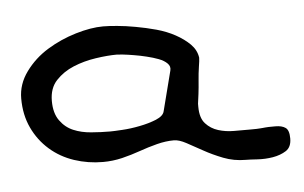

<svg xmlns="http://www.w3.org/2000/svg" viewBox="-33 -318 577 365"><g transform="rotate(-5 255.5 -136.0)"><path d="M290 -47.9Q274.4 -47.9 257.3 -43.5Q240.2 -39.1 223.6 -33.2Q207 -27.3 189 -22.9Q170.9 -18.6 152.3 -18.6Q124 -18.6 97.7 -27.3Q71.3 -36.1 51.3 -53.7Q31.2 -71.3 19.5 -96.2Q7.8 -121.1 7.8 -152.3Q7.8 -179.7 24.9 -203.1Q42 -226.6 67.4 -242.2Q92.8 -257.8 122.1 -266.6Q151.4 -275.4 174.8 -275.4Q185.5 -275.4 201.7 -273.9Q217.8 -272.5 236.8 -269Q255.9 -265.6 275.4 -260.3Q294.9 -254.9 311 -246.1Q327.1 -237.3 338.4 -226.1Q349.6 -214.8 351.6 -200.2Q351.6 -195.3 349.6 -183.1Q347.7 -170.9 346.7 -157.2Q345.7 -143.6 344.2 -131.3Q342.8 -119.1 341.8 -113.3V-107.4Q341.8 -85.9 351.6 -75.2Q361.3 -64.5 375.5 -60.1Q389.6 -55.7 405.3 -55.7H436.5Q451.2 -55.7 455.1 -56.2Q459 -56.6 460.4 -56.6Q461.9 -56.6 465.3 -57.1Q468.8 -57.6 484.4 -57.6Q497.1 -57.6 503.9 -52.7Q510.7 -47.9 510.7 -32.2Q510.7 -15.6 500 -8.8Q489.3 -2 474.6 0.5Q460 2.9 445.3 2Q430.7 1 422.9 1Q400.4 1 380.4 -6.8Q360.4 -14.6 343.8 -23.9Q327.1 -33.2 313.5 -40.5Q299.8 -47.9 290 -47.9ZM65.4 -142.6Q65.4 -119.1 75.7 -105Q85.9 -90.8 101.1 -84.5Q116.2 -78.1 134.8 -76.7Q153.3 -75.2 170.9 -75.2Q177.7 -75.2 193.8 -76.2Q210 -77.1 227.5 -80.6Q245.1 -84 259.3 -89.8Q273.4 -95.7 275.4 -104.5L294.9 -180.7Q296.9 -188.5 291 -194.3Q285.2 -200.2 274.9 -204.1Q264.6 -208 252.4 -210.9Q240.2 -213.9 228.5 -215.8Q216.8 -217.8 207.5 -218.8Q198.2 -219.7 196.3 -219.7Q178.7 -219.7 155.8 -216.3Q132.8 -212.9 112.8 -204.6Q92.8 -196.3 79.1 -181.6Q65.4 -167 65.4 -142.6Z"/></g></svg>

Font: Swanky and Moo Moo
Style: Regular
Weight: 400
Designer: Kimberly Geswein
Foundry: Kimberly Geswein
Version: Version 1.002 2001